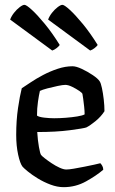

<svg xmlns="http://www.w3.org/2000/svg" viewBox="-20 -774 477 794"><path d="M243 0Q217 0 189 -10.5Q161 -21 136.5 -36Q112 -51 95 -65Q78 -79 73 -85Q63 -98 55 -134.5Q47 -171 47 -216Q47 -276 54.5 -327Q62 -378 70 -409Q84 -418 107 -433.5Q130 -449 158.5 -464Q187 -479 218.5 -489.5Q250 -500 280 -500Q295 -500 318.5 -489Q342 -478 363.5 -463.5Q385 -449 392 -438Q397 -431 401.5 -410Q406 -389 409 -363Q412 -337 412 -314Q398 -292 375.5 -273.5Q353 -255 337 -247Q326 -243 269 -235.5Q212 -228 134 -228Q136 -194 141 -166Q146 -138 150 -133Q153 -129 165 -119.5Q177 -110 193.5 -99Q210 -88 226.5 -80.5Q243 -73 254 -73Q265 -73 285.5 -76.5Q306 -80 328.5 -84.5Q351 -89 369.5 -93Q388 -97 395 -99Q399 -95 403 -88Q407 -81 407 -72Q379 -48 336 -24Q293 0 243 0ZM204 -285Q227 -285 252.5 -287Q278 -289 299.5 -292.5Q321 -296 330 -301Q330 -315 328 -333Q326 -351 324 -366Q322 -381 321 -385Q321 -389 308 -398Q295 -407 278.5 -415Q262 -423 250 -423Q240 -423 218.5 -418.5Q197 -414 176 -408.5Q155 -403 145 -398Q141 -381 137 -353.5Q133 -326 133 -296Q141 -290 163 -287.5Q185 -285 204 -285ZM196 -565 22 -693Q27 -707 38 -721Q49 -735 61.5 -744.5Q74 -754 81 -754Q89 -754 111.5 -733.5Q134 -713 165 -675.5Q196 -638 227 -588Q223 -582 214 -575Q205 -568 196 -565ZM353 -565 179 -693Q184 -707 195 -721Q206 -735 218.5 -744.5Q231 -754 238 -754Q246 -754 268.5 -733.5Q291 -713 322 -675.5Q353 -638 384 -588Q380 -582 371 -575Q362 -568 353 -565Z"/></svg>

Font: Texturina 72pt Medium
Style: Regular
Weight: 500
Designer: Guillermo Torres Carreño
Foundry: Omnibus-Type
Version: Version 1.002; ttfautohint (v1.8.3)